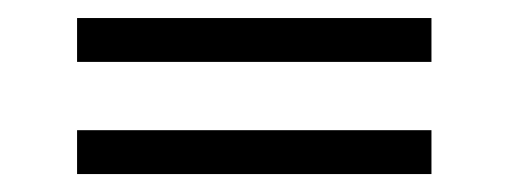

<svg xmlns="http://www.w3.org/2000/svg" viewBox="-20 -338 567 214"><path d="M460.9 -317.9V-269H65.9V-317.9ZM460.9 -192.9V-144H65.9V-192.9Z"/></svg>

Font: Linux Biolinum G
Style: Regular
Weight: 400
Designer: Philipp H. Poll
Foundry: Philipp H. Poll
Version: Version 1.1.0 ; ttfautohint (v1.6)